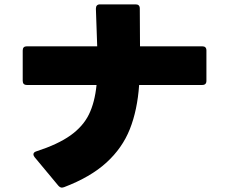

<svg xmlns="http://www.w3.org/2000/svg" viewBox="-20 -811 1040 879"><path d="M264 48Q255 48 247 39L138 -92Q133 -99 133 -104Q133 -114 146 -118Q245 -150 302.5 -191Q360 -232 387 -287Q414 -342 422 -422H103Q84 -422 84 -441V-580Q84 -599 103 -599H425L419 -771Q419 -791 438 -791H601Q620 -791 620 -772L621 -599H906Q925 -599 925 -580V-441Q925 -422 906 -422H617Q609 -307 574.5 -220Q540 -133 467 -66.5Q394 0 273 46Q267 48 264 48Z"/></svg>

Font: LINE Seed JP_TTF ExtraBold
Style: Regular
Weight: 800
Designer: LY Corporation & Fontrix & Fontworks
Version: Version 1.015